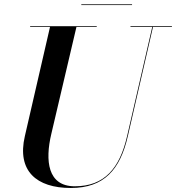

<svg xmlns="http://www.w3.org/2000/svg" viewBox="-20 -874 833 908"><path d="M364.5 -853.5V-850H604.5V-853.5ZM122.5 -750V-746.5H216.5L97.5 -230C59.5 -66 152 15 315 15C473 15 548.5 -73 584.5 -230L703.5 -746.5H793V-750H597V-746.5H700L581 -230C546 -77.5 473.5 7 333.5 7C204.5 7 193 -115 222.5 -240L341.5 -746.5H437.5V-750Z"/></svg>

Font: Bodoni* 48pt Medium
Style: Italic
Weight: 500
Italic angle: -13°
Version: Version 2.3